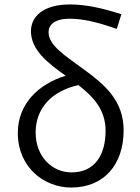

<svg xmlns="http://www.w3.org/2000/svg" viewBox="-20 -829 630 862"><path d="M299 13C448 13 535 -91 535 -244C535 -375 453 -447 361 -514C273 -579 198 -624 198 -685C198 -717 225 -745 292 -745C345 -745 410 -733 504 -699L525 -765C433 -795 360 -809 294 -809C172 -809 119 -753 119 -689C119 -605 194 -546 275 -489C154 -452 60 -364 60 -232C60 -78 178 13 299 13ZM332 -447C400 -394 454 -336 454 -242C454 -131 404 -55 301 -55C216 -55 140 -124 140 -234C140 -342 211 -420 332 -447Z"/></svg>

Font: Noto Sans JP DemiLight
Style: Regular
Weight: 350
Designer: Ryoko NISHIZUKA 西塚涼子 (kana, bopomofo & ideographs); Paul D. Hunt (Latin, Greek & Cyrillic); Sandoll Communications 산돌커뮤니
Foundry: Adobe
Version: Version 2.004;hotconv 1.0.118;makeotfexe 2.5.65603